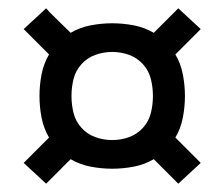

<svg xmlns="http://www.w3.org/2000/svg" viewBox="-20 -571 540 462"><path d="M91 -129 37 -179 98 -240Q85 -262 80 -288Q75 -314 75 -340Q75 -366 80 -392Q85 -418 98 -440L37 -501L91 -551L101 -540L150 -492Q172 -505 198 -510Q224 -515 250 -515Q276 -515 302 -510Q328 -505 350 -492L409 -551L463 -501L402 -440Q415 -418 420 -392Q425 -366 425 -340Q425 -314 420 -288Q415 -262 402 -240L463 -179L409 -129L350 -188Q328 -175 302 -170Q276 -165 250 -165Q224 -165 198 -170Q172 -175 150 -188ZM250 -234Q271 -234 290.5 -241Q310 -248 324 -263.5Q338 -279 343 -299Q348 -319 348 -340Q348 -361 343 -381Q338 -401 324 -416.5Q310 -432 290.5 -439Q271 -446 250 -446Q229 -446 209.5 -439Q190 -432 176 -416.5Q162 -401 157 -381Q152 -361 152 -340Q152 -319 157 -299Q162 -279 176 -263.5Q190 -248 209.5 -241Q229 -234 250 -234Z"/></svg>

Font: Iosevka www.saffi
Style: Regular
Weight: 400
Monospace: yes
Designer: Belleve Invis
Foundry: Belleve Invis
Version: Version 22.0.2; ttfautohint (v1.8.3)